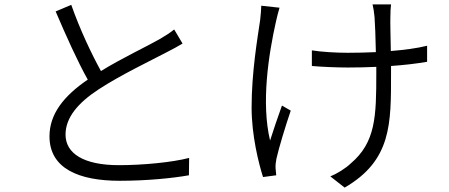

<svg xmlns="http://www.w3.org/2000/svg" viewBox="-20 -797 2040 873"><path d="M304 -775 233 -745C280 -635 333 -517 379 -435C269 -360 205 -278 205 -177C205 -31 338 25 524 25C648 25 766 13 839 0L840 -79C764 -59 630 -46 521 -46C359 -46 278 -100 278 -185C278 -262 334 -329 429 -391C528 -456 669 -523 737 -559C766 -574 789 -586 810 -599L772 -663C751 -646 731 -634 704 -618C648 -586 535 -533 439 -474C395 -554 343 -664 304 -775Z M1758 -777H1674C1678 -761 1681 -741 1683 -719C1685 -694 1688 -624 1689 -560C1646 -558 1603 -557 1561 -557C1507 -557 1441 -561 1398 -568V-497C1440 -493 1513 -490 1562 -490C1604 -490 1648 -491 1691 -493C1691 -482 1691 -472 1691 -464C1691 -267 1688 -150 1575 -54C1551 -31 1512 -7 1482 5L1547 56C1761 -68 1758 -235 1758 -464C1758 -473 1758 -484 1758 -497C1818 -501 1875 -508 1922 -516V-589C1874 -577 1817 -570 1757 -565C1756 -628 1754 -698 1755 -720C1755 -742 1756 -761 1758 -777ZM1251 -762 1168 -771C1167 -754 1166 -729 1163 -707C1151 -624 1124 -470 1124 -308C1124 -182 1156 -54 1176 8L1236 0C1235 -10 1234 -23 1233 -32C1232 -44 1234 -62 1237 -76C1248 -125 1279 -227 1302 -294L1262 -317C1243 -265 1222 -202 1208 -158C1167 -329 1201 -549 1235 -700C1239 -719 1246 -745 1251 -762Z"/></svg>

Font: Source Han Sans JP Normal
Style: Regular
Weight: 350
Designer: Ryoko NISHIZUKA 西塚涼子 (kana, bopomofo & ideographs); Paul D. Hunt (Latin, Greek & Cyrillic); Sandoll Communications 산돌커뮤니
Foundry: Adobe
Version: Version 2.002;hotconv 1.0.116;makeotfexe 2.5.65601